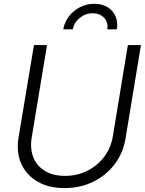

<svg xmlns="http://www.w3.org/2000/svg" viewBox="-20 -960 749 991"><path d="M313.5 10.7Q230 10.7 172.4 -23.4Q114.7 -57.6 89.1 -116.5Q63.5 -175.3 75.7 -250L155.3 -727.5H222.7L143.6 -250Q134.3 -191.9 152.3 -147.5Q170.4 -103 212.2 -77.6Q253.9 -52.2 315.9 -52.2Q379.4 -52.2 431.6 -78.9Q483.9 -105.5 518.1 -151.1Q552.2 -196.8 562 -254.4L640.1 -727.5H707.5L627.9 -245.1Q615.7 -170.4 571.8 -112.5Q527.8 -54.7 461.2 -22Q394.5 10.7 313.5 10.7ZM466.8 -940.4Q506.8 -940.4 535.2 -922.9Q563.5 -905.3 576.4 -875.5Q589.4 -845.7 583 -808.6H533.7Q539.6 -844.2 517.6 -867.9Q495.6 -891.6 458.5 -891.6Q421.4 -891.6 391.8 -867.9Q362.3 -844.2 356 -808.6H306.6Q313 -845.7 335.7 -875.5Q358.4 -905.3 392.6 -922.9Q426.8 -940.4 466.8 -940.4Z"/></svg>

Font: Inter 24pt Light
Style: Italic
Weight: 300
Italic angle: -9.3988°
Designer: Rasmus Andersson
Foundry: rsms
Version: Version 4.001;git-66647c0bb